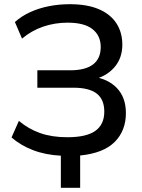

<svg xmlns="http://www.w3.org/2000/svg" viewBox="-20 -734 677 915"><path d="M270 161V8Q195 4 136 -19Q77 -42 35 -79L70 -158Q116 -119 172 -99.5Q228 -80 301 -80Q392 -80 434.5 -110.5Q477 -141 477 -202Q477 -260 441 -288Q405 -316 330 -316H158V-399H314Q387 -399 423.5 -427Q460 -455 460 -510Q460 -564 421 -595Q382 -626 302 -626Q241 -626 185.5 -607Q130 -588 85 -550L51 -629Q82 -657 123.5 -676Q165 -695 213 -704.5Q261 -714 312 -714Q396 -714 451.5 -690Q507 -666 535 -622.5Q563 -579 563 -521Q563 -456 524 -412Q485 -368 420 -354L418 -369Q493 -360 536.5 -315Q580 -270 580 -195Q580 -111 526.5 -57.5Q473 -4 362 7V161Z"/></svg>

Font: Nunito Sans 12pt SemiBold
Style: Regular
Weight: 600
Designer: Vernon Adams
Foundry: Vernon Adams
Version: Version 3.101;gftools[0.9.27]